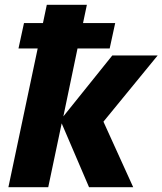

<svg xmlns="http://www.w3.org/2000/svg" viewBox="-20 -780 677 800"><path d="M15 0 137 -578H57L80 -684H159L175 -760H342L326 -684H460L437 -578H303L244 -295L448 -549H637L411 -273L535 0H351L237 -266L181 0Z"/></svg>

Font: Noto Sans ExtraBold
Style: Italic
Weight: 800
Italic angle: -12°
Designer: Monotype Design Team
Foundry: Monotype Imaging Inc.
Version: Version 2.013; ttfautohint (v1.8.4.7-5d5b)